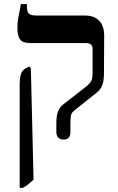

<svg xmlns="http://www.w3.org/2000/svg" viewBox="-20 -667 568 927"><path d="M252 -30V-72Q252 -106 259.5 -127.5Q267 -149 288 -165L401 -253Q417 -268 422 -279Q427 -290 427 -318V-431Q427 -459 395 -459H126Q90 -459 77 -476.5Q64 -494 64 -533Q64 -555 68 -579.5Q72 -604 81 -647H110V-634Q110 -611 119.5 -601.5Q129 -592 156 -592H390Q435 -592 459 -567Q483 -542 483 -494L482 -315Q482 -277 474 -256Q466 -235 446 -219L343 -137Q327 -125 323.5 -113Q320 -101 320 -72V-30Q320 7 287 7Q271 7 261.5 -2.5Q252 -12 252 -30ZM75 -251Q75 -290 81 -309Q87 -328 104 -337L122 -346L129 -337L142 200Q114 228 90 240H75Z"/></svg>

Font: Noto Serif Hebrew SemiBold
Style: Regular
Weight: 600
Designer: Monotype Design Team
Foundry: Monotype Imaging Inc.
Version: Version 1.000